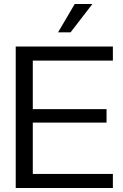

<svg xmlns="http://www.w3.org/2000/svg" viewBox="-20 -946 621 966"><path d="M547.9 0H59.1V-711.9H547.9V-641.1H145V-397H516.1V-329.1H145V-70.8H547.9ZM335 -783.2H272L356 -925.8H444.8Z"/></svg>

Font: Creato Display
Style: Regular
Weight: 400
Version: Version 1.000